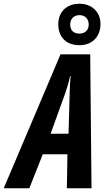

<svg xmlns="http://www.w3.org/2000/svg" viewBox="-82 -1008 572 1028"><path d="M344 -766C413 -766 456 -813 456 -880C456 -944 409 -988 344 -988C274 -988 230 -944 230 -878C230 -810 272 -766 344 -766ZM344 -828C310 -828 294 -847 294 -877C294 -906 312 -927 344 -927C374 -927 393 -906 393 -877C393 -847 373 -828 344 -828ZM-62 0H75L147 -182H279L276 0H408L401 -717H242ZM189 -292 268 -511C279 -544 288 -572 293 -601H296C293 -570 292 -541 291 -509L285 -292Z"/></svg>

Font: Noto Sans ExtraCondensed
Style: Bold Italic
Weight: 700
Width: 2
Italic angle: -12°
Designer: Monotype Design Team
Foundry: Monotype Imaging Inc.
Version: Version 2.013